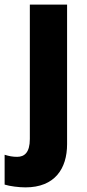

<svg xmlns="http://www.w3.org/2000/svg" viewBox="-65 -570 374 830"><path d="M45 240C172 240 225 159 225 53V-550H64V31C64 89 41 108 9 108C-10 108 -26 105 -45 99V228C-23 235 17 240 45 240Z"/></svg>

Font: Noto Sans Georgian SemiCondensed ExtraBold
Style: Regular
Weight: 800
Width: 4
Designer: Monotype Design Team, Akaki Razmadze
Foundry: Google LLC
Version: Version 2.005